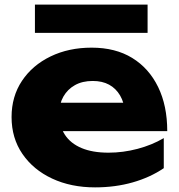

<svg xmlns="http://www.w3.org/2000/svg" viewBox="-20 -794 774 830"><path d="M391 16Q287 16 205.5 -22Q124 -60 77 -128.5Q30 -197 30 -288Q30 -377 75 -444.5Q120 -512 198.5 -550Q277 -588 376 -588Q479 -588 551.5 -543.5Q624 -499 663.5 -418Q703 -337 703 -227H195V-350H588L521 -307Q517 -351 499 -381.5Q481 -412 451.5 -428Q422 -444 381 -444Q336 -444 304 -426Q272 -408 254 -376.5Q236 -345 236 -303Q236 -249 260.5 -211.5Q285 -174 332.5 -154Q380 -134 449 -134Q512 -134 574.5 -150.5Q637 -167 688 -197V-67Q629 -27 553.5 -5.5Q478 16 391 16ZM131 -652V-774H618V-652Z"/></svg>

Font: Unbounded
Style: Bold
Weight: 700
Designer: Luke Prowse, Jean-Baptiste Morizot, Fátima Lázaro, Florian Runge
Foundry: NaN
Version: Version 1.700